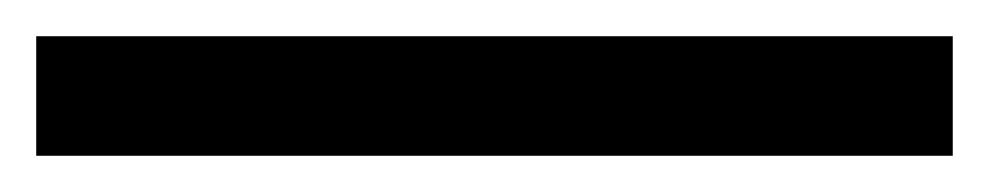

<svg xmlns="http://www.w3.org/2000/svg" viewBox="-23 -897 546 106"><path d="M503 -811H-3V-877H503Z"/></svg>

Font: Noto Sans Tamil UI
Style: Regular
Weight: 400
Designer: Jelle Bosma - Monotype Design Team
Foundry: Monotype Imaging Inc.
Version: Version 2.004; ttfautohint (v1.8.4.7-5d5b)